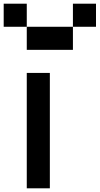

<svg xmlns="http://www.w3.org/2000/svg" viewBox="-20 -1020 540 1040"><path d="M0 -875V-1000H125V-875ZM125 0V-625H250V0ZM125 -875H375V-750H125ZM375 -875V-1000H500V-875Z"/></svg>

Font: Galmuri7 Regular
Style: Regular
Weight: 400
Designer: Lee Minseo (quiple)
Version: Version 2.399;hotconv 1.1.1;makeotfexe 2.6.0 DEVELOPMENT